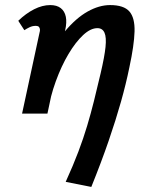

<svg xmlns="http://www.w3.org/2000/svg" viewBox="-20 -448 583 757"><path d="M239 269Q269 203 289 150Q309 97 323.5 48.5Q338 0 350.5 -50Q363 -100 377 -160Q392 -224 396 -262.5Q400 -301 392 -319Q384 -337 364 -337Q337 -337 307.5 -309.5Q278 -282 250 -235Q222 -188 200 -127.5Q178 -67 167 0H93Q118 -111 155 -191.5Q192 -272 236 -324.5Q280 -377 325.5 -402.5Q371 -428 414 -428Q468 -428 490 -403Q512 -378 510.5 -324Q509 -270 490 -182Q477 -118 457 -47Q437 24 408.5 107Q380 190 340 289ZM67 0 136 -320Q138 -326 137.5 -332Q137 -338 133.5 -342Q130 -346 120 -346Q108 -346 96.5 -340.5Q85 -335 76 -329L52 -366Q82 -395 114.5 -411.5Q147 -428 178 -428Q204 -428 219.5 -416Q235 -404 239.5 -382Q244 -360 237 -329L167 0Z"/></svg>

Font: Ysabeau Infant
Style: Bold Italic
Weight: 700
Italic angle: -12°
Designer: Christian Thalmann (Catharsis Fonts)
Version: Version 2.001;gftools[0.9.30]; featfreeze: ss01,ss02,lnum